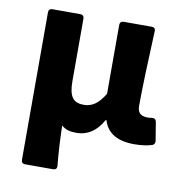

<svg xmlns="http://www.w3.org/2000/svg" viewBox="-74 -542 742 780"><g transform="rotate(10 297.0 -152.0)"><path d="M64.5 -456.1V152.3C64.5 162.1 70.3 168 80.1 168H196.3C206.1 168 211.9 162.1 210.9 151.4C205.1 94.7 203.1 48.8 201.2 -13.7C218.8 2.9 240.2 5.9 264.6 5.9C308.6 5.9 345.7 -18.6 371.1 -65.4H375C389.6 -14.6 433.6 10.7 501 10.7C534.2 10.7 556.6 6.8 575.2 1C584 -2 586.9 -8.8 585.9 -17.6L573.2 -94.7C571.3 -104.5 564.5 -108.4 554.7 -107.4C548.8 -106.4 543.9 -105.5 539.1 -105.5C512.7 -105.5 495.1 -114.3 495.1 -145.5C495.1 -217.8 500 -349.6 504.9 -456.1C505.9 -465.8 500 -471.7 490.2 -471.7H374C364.3 -471.7 358.4 -465.8 358.4 -456.1V-171.9C332 -127.9 305.7 -111.3 272.5 -111.3C229.5 -111.3 210.9 -133.8 210.9 -198.2V-456.1C210.9 -465.8 205.1 -471.7 195.3 -471.7H80.1C70.3 -471.7 64.5 -465.8 64.5 -456.1Z"/></g></svg>

Font: Ed Sans Neue
Style: Bold
Weight: 700
Designer: Stephen Hutchings
Version: Version 1.004;PS 001.004;hotconv 1.0.88;makeotf.lib2.5.64775